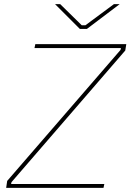

<svg xmlns="http://www.w3.org/2000/svg" viewBox="-20 -915 635 935"><path d="M15 -34 567 -672 569 -681H148L152 -700H595L590 -669L36 -28L34 -19H488L484 0H10ZM248 -895H273L378 -792H396L535 -895H563L403 -774H369Z"/></svg>

Font: Fixel Italic Variable 20240409 Display Thin
Style: Italic
Weight: 100
Italic angle: -10°
Designer: AlfaBravo + MacPaw
Foundry: Kyrylo Tkachov, Marchela Mozhyna, Serhii Makarenko, Maria Weinstein, Zakhar Kryvoshyya
Version: Version 1.211;Glyphs 3.2 (3225)